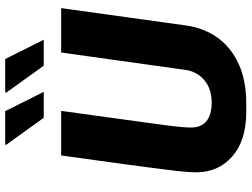

<svg xmlns="http://www.w3.org/2000/svg" viewBox="-132 -804 946 722"><g transform="rotate(-90 341.0 -443.0)"><path d="M281.5 10Q173.5 10 113.8 -42.5Q54 -95 54 -178.5Q54 -190.5 55 -205.5Q56 -220.5 58 -241Q60 -261.5 63.8 -289.5Q67.5 -317.5 72.2 -354.8Q77 -392 83.5 -440.2Q90 -488.5 98.5 -549.5Q107 -610.5 117.5 -686H285Q270.5 -580.5 260 -504.2Q249.5 -428 242.2 -375.2Q235 -322.5 230.5 -288Q226 -253.5 224.2 -232.5Q222.5 -211.5 222.5 -198Q222.5 -158.5 247 -139.2Q271.5 -120 316 -120Q368.5 -120 401.2 -148.2Q434 -176.5 439.5 -221L504.5 -686H671.5L606.5 -218.5Q597 -148.5 559.8 -97.2Q522.5 -46 460.5 -18Q398.5 10 313 10ZM455 -751.5 353 -893.5 357.5 -896.5H480L552.5 -751.5ZM259 -751.5 157 -893.5 158.5 -896.5H284L356.5 -751.5Z"/></g></svg>

Font: Chivo Medium
Style: Italic
Weight: 500
Italic angle: -8.05°
Designer: Hector Gatti
Foundry: Omnibus-Type
Version: Version 2.002